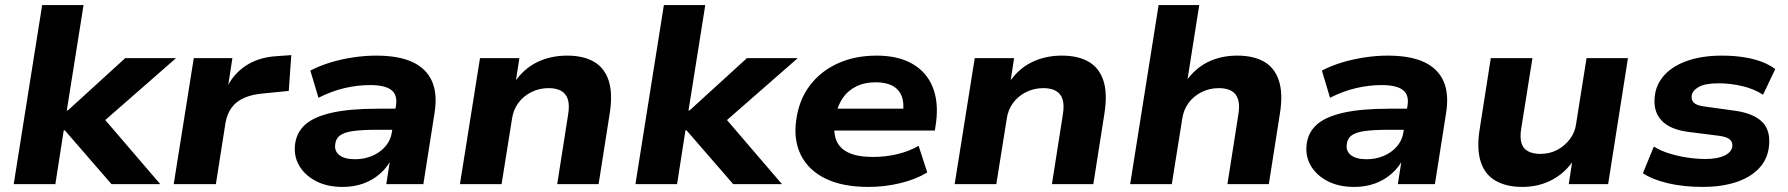

<svg xmlns="http://www.w3.org/2000/svg" viewBox="-20 -725 7039 756"><path d="M34 0 146 -705H309L243 -290H247L473 -496H673L369 -230V-282L611 0H419L235 -212H231L198 0Z M664 0 743 -496H895L876 -372H870Q894 -430 946 -465Q998 -500 1071 -504L1127 -508L1117 -367L1016 -357Q971 -353 940 -339Q909 -325 891.5 -300.5Q874 -276 868 -242L830 0Z M1329 11Q1268 11 1224 -12Q1180 -35 1158 -73Q1136 -111 1142 -158Q1148 -204 1182 -234.5Q1216 -265 1286 -281Q1356 -297 1469 -297H1556L1543 -214H1464Q1406 -214 1370.5 -209Q1335 -204 1318.5 -191.5Q1302 -179 1300 -157Q1296 -130 1316.5 -114Q1337 -98 1378 -98Q1414 -98 1445 -111Q1476 -124 1497 -148Q1518 -172 1523 -204L1539 -309Q1546 -351 1521 -370.5Q1496 -390 1437 -390Q1387 -390 1336 -378Q1285 -366 1234 -340L1202 -447Q1238 -466 1281 -479Q1324 -492 1370.5 -499Q1417 -506 1461 -506Q1550 -506 1604.5 -480.5Q1659 -455 1681 -405Q1703 -355 1691 -280L1647 0H1501L1517 -102H1523Q1506 -67 1477 -41.5Q1448 -16 1411 -2.5Q1374 11 1329 11Z M1791 0 1870 -496H2025L2010 -398H2004Q2040 -453 2093.5 -479.5Q2147 -506 2213 -506Q2277 -506 2318.5 -482Q2360 -458 2376.5 -408Q2393 -358 2381 -280L2337 0H2174L2217 -274Q2223 -311 2216 -333.5Q2209 -356 2190 -367Q2171 -378 2140 -378Q2103 -378 2071.5 -362Q2040 -346 2020.5 -319Q2001 -292 1996 -257L1955 0Z M2482 0 2594 -705H2757L2691 -290H2695L2921 -496H3121L2817 -230V-282L3059 0H2867L2683 -212H2679L2646 0Z M3400 11Q3298 11 3231 -21.5Q3164 -54 3134 -113.5Q3104 -173 3115 -251Q3125 -329 3167 -386Q3209 -443 3277 -474.5Q3345 -506 3432 -506Q3515 -506 3571 -474.5Q3627 -443 3651.5 -384.5Q3676 -326 3666 -245L3661 -211H3240L3253 -297H3555L3535 -280Q3541 -319 3530.5 -346Q3520 -373 3494.5 -387Q3469 -401 3428 -401Q3384 -401 3351 -384.5Q3318 -368 3298 -338.5Q3278 -309 3271 -269L3268 -251Q3260 -205 3273 -172.5Q3286 -140 3322 -123.5Q3358 -107 3418 -107Q3468 -107 3515 -118.5Q3562 -130 3597 -151L3631 -46Q3587 -19 3525.5 -4Q3464 11 3400 11Z M3739 0 3818 -496H3973L3958 -398H3952Q3988 -453 4041.5 -479.5Q4095 -506 4161 -506Q4225 -506 4266.5 -482Q4308 -458 4324.5 -408Q4341 -358 4329 -280L4285 0H4122L4165 -274Q4171 -311 4164 -333.5Q4157 -356 4138 -367Q4119 -378 4088 -378Q4051 -378 4019.5 -362Q3988 -346 3968.5 -319Q3949 -292 3944 -257L3903 0Z M4430 0 4542 -705H4702L4654 -401H4647Q4683 -454 4734.5 -480Q4786 -506 4852 -506Q4916 -506 4957.5 -482Q4999 -458 5015.5 -408Q5032 -358 5020 -280L4976 0H4813L4856 -274Q4862 -311 4855 -333.5Q4848 -356 4829 -367Q4810 -378 4779 -378Q4742 -378 4710.5 -362Q4679 -346 4659.5 -319Q4640 -292 4635 -257L4594 0Z M5312 11Q5251 11 5207 -12Q5163 -35 5141 -73Q5119 -111 5125 -158Q5131 -204 5165 -234.5Q5199 -265 5269 -281Q5339 -297 5452 -297H5539L5526 -214H5447Q5389 -214 5353.5 -209Q5318 -204 5301.5 -191.5Q5285 -179 5283 -157Q5279 -130 5299.5 -114Q5320 -98 5361 -98Q5397 -98 5428 -111Q5459 -124 5480 -148Q5501 -172 5506 -204L5522 -309Q5529 -351 5504 -370.5Q5479 -390 5420 -390Q5370 -390 5319 -378Q5268 -366 5217 -340L5185 -447Q5221 -466 5264 -479Q5307 -492 5353.5 -499Q5400 -506 5444 -506Q5533 -506 5587.5 -480.5Q5642 -455 5664 -405Q5686 -355 5674 -280L5630 0H5484L5500 -102H5506Q5489 -67 5460 -41.5Q5431 -16 5394 -2.5Q5357 11 5312 11Z M5974 11Q5912 11 5869.5 -13Q5827 -37 5810.5 -87.5Q5794 -138 5806 -215L5850 -496H6014L5970 -220Q5964 -185 5970.5 -162.5Q5977 -140 5996.5 -129.5Q6016 -119 6045 -119Q6082 -119 6112 -135Q6142 -151 6162 -178Q6182 -205 6186 -238L6227 -496H6390L6312 0H6157L6172 -98H6179Q6144 -45 6091.5 -17Q6039 11 5974 11Z M6685 11Q6609 11 6547.5 -3.5Q6486 -18 6449 -43L6492 -148Q6519 -131 6553.5 -120.5Q6588 -110 6624.5 -104.5Q6661 -99 6695 -99Q6743 -99 6770.5 -112.5Q6798 -126 6801 -148Q6803 -165 6791.5 -175.5Q6780 -186 6751 -190L6625 -206Q6553 -216 6520.5 -252.5Q6488 -289 6496 -349Q6502 -396 6535.5 -431.5Q6569 -467 6626.5 -486.5Q6684 -506 6761 -506Q6805 -506 6844.5 -500Q6884 -494 6916 -482Q6948 -470 6970 -453L6922 -352Q6887 -375 6840 -386Q6793 -397 6747 -397Q6694 -397 6668.5 -382.5Q6643 -368 6641 -347Q6639 -331 6649.5 -320.5Q6660 -310 6689 -306L6812 -289Q6887 -278 6920 -243.5Q6953 -209 6945 -146Q6939 -96 6904.5 -60.5Q6870 -25 6813.5 -7Q6757 11 6685 11Z"/></svg>

Font: Nunito Sans 10pt SemiExpanded ExtraBold
Style: Italic
Weight: 800
Width: 6
Italic angle: -9°
Designer: Vernon Adams
Foundry: Vernon Adams
Version: Version 3.101;gftools[0.9.27]